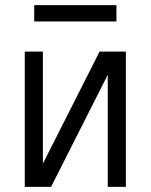

<svg xmlns="http://www.w3.org/2000/svg" viewBox="-20 -732 590 752"><path d="M77 0V-530H148V-91L370 -530H473V0H402V-439L180 0ZM114 -648V-712H436V-648Z"/></svg>

Font: Lode Term
Style: Regular
Weight: 400
Monospace: yes
Designer: Belleve Invis
Foundry: Belleve Invis
Version: Version 29.2.0